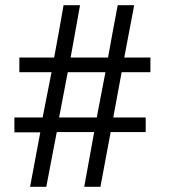

<svg xmlns="http://www.w3.org/2000/svg" viewBox="-20 -712 699 734"><path d="M555 -436H445L413 -263H537V-207H403L364 2H302L340 -207H197L157 2H95L134 -206H35V-263H143L177 -436H54V-492H187C200 -559 211 -625 223 -692H286C274 -625 262 -559 250 -492H393C405 -559 417 -625 430 -692H493C480 -625 468 -559 455 -492H555ZM383 -436H239L206 -263H350Z"/></svg>

Font: Repo Regular
Style: Regular
Weight: 400
Designer: Stefan Peev
Foundry: Context Ltd
Version: Version 1.502